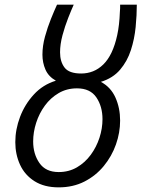

<svg xmlns="http://www.w3.org/2000/svg" viewBox="-20 -796 610 828"><path d="M233 12Q171 12 129 -14.5Q87 -41 66.5 -85.5Q46 -130 46 -183Q46 -238 66.5 -292Q87 -346 126 -388.5Q165 -431 221 -448Q189 -466 176 -496Q163 -526 163 -560Q163 -598 174 -638Q185 -678 199.5 -714Q214 -750 226 -776H298Q288 -754 274 -718.5Q260 -683 249.5 -644Q239 -605 239 -570Q239 -530 258.5 -504.5Q278 -479 330 -479Q357 -479 381 -488.5Q405 -498 425.5 -518Q446 -538 461 -569.5Q476 -601 485.5 -644.5Q495 -688 497 -745Q498 -753 498 -760.5Q498 -768 498 -776H570Q570 -731 565 -679.5Q560 -628 544.5 -580Q529 -532 498 -495.5Q467 -459 415 -443Q458 -420 478 -375Q498 -330 498 -276Q498 -224 480 -173Q462 -122 427.5 -80Q393 -38 344 -13Q295 12 233 12ZM233 -54Q277 -54 312 -74.5Q347 -95 371.5 -128.5Q396 -162 409 -202Q422 -242 422 -282Q422 -337 395.5 -376Q369 -415 312 -415Q268 -415 233 -394.5Q198 -374 173.5 -340.5Q149 -307 136 -266.5Q123 -226 123 -186Q123 -132 150 -93Q177 -54 233 -54Z"/></svg>

Font: Ubuntu Sans
Style: Italic
Weight: 400
Italic angle: -13.5°
Designer: Dalton Maag Ltd
Foundry: Dalton Maag Ltd
Version: Version 1.006